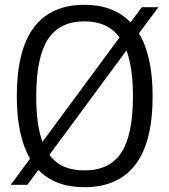

<svg xmlns="http://www.w3.org/2000/svg" viewBox="-20 -770 705 800"><path d="M105 -109Q50 -204 50 -369Q50 -561 121 -655.5Q192 -750 332 -750Q453 -750 524 -677L571 -740H640L559 -631Q616 -536 616 -369Q616 -179 544.5 -84.5Q473 10 332 10Q209 10 140 -62L94 0H25ZM131 -369Q131 -247 157 -179L478 -614Q429 -681 332 -681Q228 -681 179.5 -606Q131 -531 131 -369ZM332 -60Q437 -60 485.5 -134Q534 -208 534 -369Q534 -486 507 -560L186 -125Q211 -91 247 -75.5Q283 -60 332 -60Z"/></svg>

Font: Encode Sans Condensed
Style: Regular
Weight: 400
Designer: Pablo Impallari, Andres Torresi
Foundry: Pablo Impallari, Andres Torresi
Version: Version 1.000; ttfautohint (v1.00) -l 8 -r 50 -G 200 -x 14 -